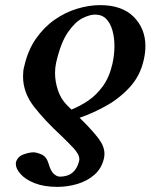

<svg xmlns="http://www.w3.org/2000/svg" viewBox="-20 -465 588 750"><path d="M291 -5 302 6Q344 48 366 77.5Q388 107 388 136Q388 140 387.5 144.5Q387 149 386 154Q377 193 349 217.5Q321 242 282.5 253.5Q244 265 204 265Q152 265 115.5 250.5Q79 236 60.5 215Q42 194 42 177V170Q48 147 71 138.5Q94 130 111 130Q123 130 142.5 138.5Q162 147 170 175Q178 203 190 214Q202 225 214 225Q274 225 289 164Q289 162 289.5 160.5Q290 159 290 158Q290 138 267.5 114Q245 90 219 65Q156 7 113 -48Q70 -103 70 -167Q70 -177 71 -187Q72 -197 75 -207Q89 -269 120.5 -314Q152 -359 193.5 -388Q235 -417 281.5 -431Q328 -445 371 -445Q457 -445 502.5 -399Q548 -353 548 -285Q548 -260 542 -233Q528 -169 487 -124.5Q446 -80 393.5 -51Q341 -22 291 -5ZM199 -219Q197 -210 196 -200Q195 -190 195 -180Q195 -146 206.5 -112Q218 -78 241 -55L259 -37Q292 -50 324 -71.5Q356 -93 381.5 -128Q407 -163 419 -215Q427 -250 427 -286Q427 -317 419.5 -345Q412 -373 395.5 -390.5Q379 -408 351 -408Q330 -408 301.5 -393.5Q273 -379 245 -338.5Q217 -298 199 -219Z"/></svg>

Font: Libertinus Serif SemiBold
Style: Italic
Weight: 600
Italic angle: -11.5°
Designer: Philipp H. Poll, Khaled Hosny
Foundry: Caleb Maclennan
Version: Version 7.051;RELEASE